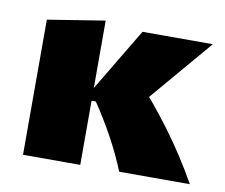

<svg xmlns="http://www.w3.org/2000/svg" viewBox="-57 -510 677 578"><g transform="rotate(10 281.5 -220.5)"><path d="M341 0Q320 -52 293 -101Q266 -150 235 -196H216V-225L337 -427H552L345 -184V-289Q405 -224 458.5 -152Q512 -80 557 0ZM47 0V-413L222 -441V0Z"/></g></svg>

Font: Ysabeau Infant Black
Style: Regular
Weight: 900
Designer: Christian Thalmann (Catharsis Fonts)
Version: Version 2.001;gftools[0.9.30]; featfreeze: ss01,ss02,lnum